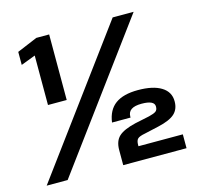

<svg xmlns="http://www.w3.org/2000/svg" viewBox="-101 -800 956 911"><g transform="rotate(-15 377.0 -345.0)"><path d="M124 -611 53 -584V-648L153 -690H216V-368H124ZM528 -690H631L122 0H19ZM502 -177 573 -192Q598 -198 607.5 -205Q617 -212 617 -227V-229Q617 -259 554 -259Q487 -259 487 -214V-209H396Q404 -269 443 -297.5Q482 -326 554 -326Q628 -326 668.5 -301Q709 -276 709 -230V-229Q709 -191 685 -169Q661 -147 604 -134L533 -118Q506 -113 497 -104.5Q488 -96 488 -74V-68H706V0H395V-74Q395 -118 419 -140.5Q443 -163 502 -177Z"/></g></svg>

Font: Mozilla Text BETA SemiBold
Style: Regular
Weight: 600
Designer: Studio DRAMA
Foundry: Studio DRAMA
Version: Version 0.100